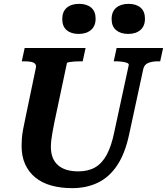

<svg xmlns="http://www.w3.org/2000/svg" viewBox="-20 -959 866 996"><path d="M262 -324Q256 -294 252 -271.5Q248 -249 246 -231.5Q244 -214 244 -197Q244 -166 253 -142.5Q262 -119 280.5 -102.5Q299 -86 325.5 -78Q352 -70 386 -70Q437 -70 473 -90.5Q509 -111 533.5 -156Q558 -201 573 -275L648 -622Q649 -629 638.5 -633Q628 -637 611.5 -639Q595 -641 579 -641H570L585 -710H826L811 -641H800Q770 -641 749 -632.5Q728 -624 723 -600L650 -262Q629 -163 588 -101.5Q547 -40 488 -11.5Q429 17 355 17Q295 17 246.5 3.5Q198 -10 163.5 -38Q129 -66 110.5 -107Q92 -148 92 -202Q92 -221 93.5 -241Q95 -261 99.5 -286Q104 -311 111 -343L166 -607Q169 -621 161.5 -628.5Q154 -636 139 -638.5Q124 -641 104 -641H93L108 -710H424L409 -641H400Q384 -641 367.5 -640Q351 -639 339.5 -637Q328 -635 327 -631ZM388 -783Q349 -783 326 -802.5Q303 -822 303 -860Q303 -899 326.5 -919Q350 -939 391 -939Q430 -939 453 -919.5Q476 -900 476 -862Q476 -824 452 -803.5Q428 -783 388 -783ZM645 -783Q606 -783 582.5 -802.5Q559 -822 559 -860Q559 -899 583 -919Q607 -939 647 -939Q686 -939 709 -919.5Q732 -900 732 -862Q732 -824 708.5 -803.5Q685 -783 645 -783Z"/></svg>

Font: Roboto Serif 20pt SemiBold
Style: Italic
Weight: 600
Italic angle: -10°
Version: Version 1.007